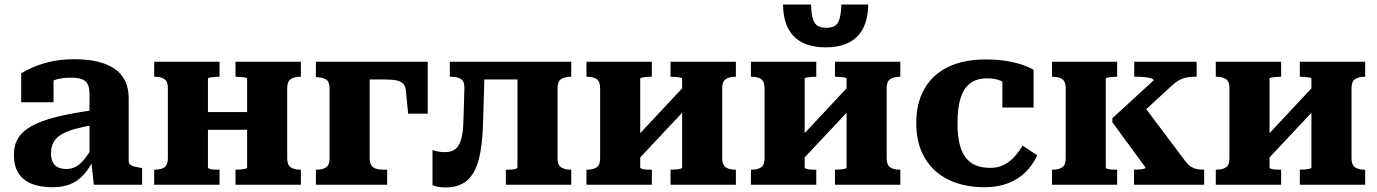

<svg xmlns="http://www.w3.org/2000/svg" viewBox="-20 -811 6047 843"><path d="M388 -327V-262Q342 -254 310 -245Q278 -236 257.5 -225Q237 -214 225.5 -201Q214 -188 209 -172.5Q204 -157 204 -139Q204 -114 212 -98.5Q220 -83 235.5 -76Q251 -69 272 -69Q294 -69 312.5 -79Q331 -89 349.5 -111Q368 -133 387 -167L393 -115Q373 -72 347.5 -44Q322 -16 289 -2.5Q256 11 211 11Q156 11 118 -4.5Q80 -20 60.5 -51.5Q41 -83 41 -131Q41 -174 60 -205Q79 -236 120.5 -258.5Q162 -281 227.5 -297.5Q293 -314 388 -327ZM392 0 380 -110 373 -109V-400Q373 -423 366 -439Q359 -455 341.5 -462.5Q324 -470 291 -470Q245 -470 214.5 -457.5Q184 -445 172 -429Q165 -435 164.5 -443Q164 -451 170 -459Q176 -467 187 -472.5Q198 -478 215 -478V-362H73V-489Q89 -499 120 -513.5Q151 -528 198 -539.5Q245 -551 308 -551Q362 -551 406 -541Q450 -531 481 -510.5Q512 -490 528.5 -457.5Q545 -425 545 -381V-106Q545 -95 551 -89Q557 -83 568.5 -80Q580 -77 598 -74L604 -72V0Z M717 -116V-424Q717 -453 702 -463.5Q687 -474 660 -474H657V-540H944V-474H940Q931 -474 920 -473Q909 -472 901 -470.5Q893 -469 893 -465V-75Q893 -72 901 -69.5Q909 -67 920 -66.5Q931 -66 940 -66H944V0H657V-66H660Q687 -66 702 -76.5Q717 -87 717 -116ZM1065 -75V-465Q1065 -469 1057 -470.5Q1049 -472 1038 -473Q1027 -474 1018 -474H1014V-540H1301V-474H1298Q1272 -474 1256.5 -463.5Q1241 -453 1241 -424V-116Q1241 -87 1256.5 -76.5Q1272 -66 1298 -66H1301V0H1014V-66H1018Q1027 -66 1038 -67Q1049 -68 1057 -70Q1065 -72 1065 -75ZM826 -241V-319H1136V-241Z M1427 -116V-422Q1427 -451 1413 -461Q1399 -471 1372 -472L1367 -473V-540H1603V-116Q1603 -97 1610 -86Q1617 -75 1630.5 -70.5Q1644 -66 1663 -66H1680V0H1367V-66H1370Q1397 -66 1412 -76.5Q1427 -87 1427 -116ZM1538 -462V-540H1858V-312H1772L1762 -413Q1761 -431 1751.5 -442Q1742 -453 1723 -457.5Q1704 -462 1671 -462Z M2015 -288 2019 -424Q2020 -453 2004.5 -463.5Q1989 -474 1963 -474H1955V-540H2109L2101 -278Q2099 -175 2082 -111Q2065 -47 2029.5 -17.5Q1994 12 1936 12Q1918 12 1902 9Q1886 6 1879 2V-153Q1885 -150 1899.5 -146.5Q1914 -143 1934 -143Q1962 -143 1979.5 -156.5Q1997 -170 2005.5 -201.5Q2014 -233 2015 -288ZM2252 -75V-540H2488V-474H2486Q2459 -474 2443.5 -463.5Q2428 -453 2428 -424V-116Q2428 -87 2443.5 -76.5Q2459 -66 2486 -66H2488V0H2201V-66H2205Q2214 -66 2225 -66.5Q2236 -67 2244 -69.5Q2252 -72 2252 -75ZM2049 -462V-540H2328V-462Z M2615 -116V-424Q2615 -453 2600 -463.5Q2585 -474 2558 -474H2555V-540H2842V-474H2838Q2829 -474 2818 -473Q2807 -472 2799 -470.5Q2791 -469 2791 -465V-75Q2791 -72 2799 -69.5Q2807 -67 2818 -66.5Q2829 -66 2838 -66H2842V0H2555V-66H2558Q2585 -66 2600 -76.5Q2615 -87 2615 -116ZM2975 -75V-465Q2975 -469 2967 -470.5Q2959 -472 2948 -473Q2937 -474 2928 -474H2924V-540H3211V-474H3209Q3182 -474 3166.5 -463.5Q3151 -453 3151 -424V-116Q3151 -87 3166.5 -76.5Q3182 -66 3208 -66H3211V0H2924V-66H2928Q2937 -66 2948 -67Q2959 -68 2967 -70Q2975 -72 2975 -75ZM2778 -106 2728 -159 2987 -436 3037 -382Z M3337 -116V-424Q3337 -453 3322 -463.5Q3307 -474 3280 -474H3277V-540H3564V-474H3560Q3551 -474 3540 -473Q3529 -472 3521 -470.5Q3513 -469 3513 -465V-75Q3513 -72 3521 -69.5Q3529 -67 3540 -66.5Q3551 -66 3560 -66H3564V0H3277V-66H3280Q3307 -66 3322 -76.5Q3337 -87 3337 -116ZM3697 -75V-465Q3697 -469 3689 -470.5Q3681 -472 3670 -473Q3659 -474 3650 -474H3646V-540H3933V-474H3931Q3904 -474 3888.5 -463.5Q3873 -453 3873 -424V-116Q3873 -87 3888.5 -76.5Q3904 -66 3930 -66H3933V0H3646V-66H3650Q3659 -66 3670 -67Q3681 -68 3689 -70Q3697 -72 3697 -75ZM3500 -106 3450 -159 3709 -436 3759 -382ZM3605 -603Q3548 -603 3506.5 -622.5Q3465 -642 3442 -683.5Q3419 -725 3418 -791H3541Q3542 -752 3548.5 -729.5Q3555 -707 3569.5 -698Q3584 -689 3608 -689Q3633 -689 3646.5 -698Q3660 -707 3666.5 -730Q3673 -753 3674 -791H3792Q3791 -725 3768 -683.5Q3745 -642 3703.5 -622.5Q3662 -603 3605 -603Z M4328 -74Q4363 -74 4389.5 -88Q4416 -102 4436 -125Q4456 -148 4470 -172L4534 -129Q4515 -87 4482.5 -55Q4450 -23 4405 -6Q4360 11 4302 11Q4213 11 4145.5 -21.5Q4078 -54 4040.5 -117Q4003 -180 4003 -270Q4003 -360 4039.5 -422.5Q4076 -485 4144 -517.5Q4212 -550 4307 -550Q4364 -550 4406.5 -542Q4449 -534 4477 -523.5Q4505 -513 4518 -505V-339H4381V-486Q4394 -486 4402 -479.5Q4410 -473 4413.5 -463.5Q4417 -454 4416.5 -445Q4416 -436 4414 -431Q4397 -447 4372.5 -457Q4348 -467 4315 -467Q4269 -467 4240 -445.5Q4211 -424 4197.5 -380Q4184 -336 4184 -270Q4184 -219 4192.5 -182Q4201 -145 4218.5 -121Q4236 -97 4263.5 -85.5Q4291 -74 4328 -74Z M4659 -116V-424Q4659 -453 4644 -463.5Q4629 -474 4602 -474H4599V-540H4885V-474H4880Q4872 -474 4861 -473Q4850 -472 4842.5 -470.5Q4835 -469 4835 -465V-75Q4835 -72 4842.5 -69.5Q4850 -67 4861 -66.5Q4872 -66 4880 -66H4885V0H4599V-66H4602Q4629 -66 4644 -76.5Q4659 -87 4659 -116ZM5267 0H4959V-66H4964Q4974 -66 4984.5 -67Q4995 -68 5002.5 -70Q5010 -72 5010 -75L4864 -274V-292L5045 -458Q5045 -464 5033 -467.5Q5021 -471 5004 -472.5Q4987 -474 4971 -474H4960V-540H5234V-474H5223Q5202 -474 5185.5 -470Q5169 -466 5154.5 -457.5Q5140 -449 5125 -435L4951 -275L4990 -362L5186 -101Q5197 -87 5208.5 -79.5Q5220 -72 5233.5 -69Q5247 -66 5262 -66H5267Z M5378 -116V-424Q5378 -453 5363 -463.5Q5348 -474 5321 -474H5318V-540H5605V-474H5601Q5592 -474 5581 -473Q5570 -472 5562 -470.5Q5554 -469 5554 -465V-75Q5554 -72 5562 -69.5Q5570 -67 5581 -66.5Q5592 -66 5601 -66H5605V0H5318V-66H5321Q5348 -66 5363 -76.5Q5378 -87 5378 -116ZM5738 -75V-465Q5738 -469 5730 -470.5Q5722 -472 5711 -473Q5700 -474 5691 -474H5687V-540H5974V-474H5972Q5945 -474 5929.5 -463.5Q5914 -453 5914 -424V-116Q5914 -87 5929.5 -76.5Q5945 -66 5971 -66H5974V0H5687V-66H5691Q5700 -66 5711 -67Q5722 -68 5730 -70Q5738 -72 5738 -75ZM5541 -106 5491 -159 5750 -436 5800 -382Z"/></svg>

Font: Roboto Serif
Style: Bold
Weight: 700
Designer: Greg Gazdowicz
Foundry: Commercial Type
Version: Version 1.008